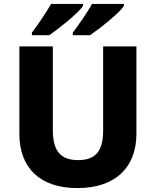

<svg xmlns="http://www.w3.org/2000/svg" viewBox="-20 -951 796 981"><path d="M613 -921V-931H450C426 -886 380 -822 352 -784V-771H440C491 -806 592 -886 613 -921ZM404 -921V-931H241C216 -886 171 -822 143 -784V-771H232C282 -806 383 -886 404 -921ZM677 -267V-714H507V-286C507 -179 469 -133 379 -133C294 -133 250 -175 250 -285V-714H79V-266C79 -95 183 10 375 10C578 10 677 -104 677 -267Z"/></svg>

Font: Noto Sans Ethiopic ExtraBold
Style: Regular
Weight: 800
Designer: Monotype Design Team
Foundry: Monotype Imaging Inc.
Version: Version 2.102